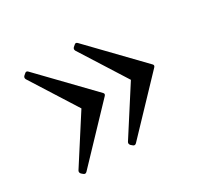

<svg xmlns="http://www.w3.org/2000/svg" viewBox="-99 -595 754 709"><g transform="rotate(-30 278.0 -240.5)"><path d="M88 -454Q81 -462 74 -455L67 -449Q61 -443 65 -435L189 -239L65 -46Q61 -39 67 -32L74 -26Q81 -20 88 -27L286 -235Q293 -242 287 -248ZM299 -454Q292 -462 285 -455L278 -449Q272 -443 276 -435L400 -239L276 -46Q272 -39 278 -32L285 -26Q292 -20 299 -27L497 -235Q504 -242 498 -248Z"/></g></svg>

Font: Hahmlet
Style: Regular
Weight: 400
Designer: Minjoo Ham & Mark Frömberg
Foundry: hypertype
Version: Version 1.001; ttfautohint (v1.8.3)